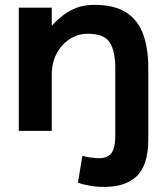

<svg xmlns="http://www.w3.org/2000/svg" viewBox="-20 -531 669 779"><path d="M56.3 0V-500H190V-426.7Q209 -447.3 233 -466.7Q257 -486 288.7 -498.7Q320.3 -511.3 363.3 -511.3Q446 -511.3 493.8 -479.3Q541.7 -447.3 561.7 -389.8Q581.7 -332.3 581.7 -256.7V35Q581.7 141.3 532 186.5Q482.3 231.7 383.7 227Q370.3 226.3 353.8 223.8Q337.3 221.3 321.8 217.7Q306.3 214 296.3 209.7L314.3 101Q316.3 101.7 329.2 104.8Q342 108 355.3 108.7Q402.7 116 425.2 97.8Q447.7 79.7 447.7 19.7V-253.7Q447.7 -324.3 425 -359.2Q402.3 -394 336 -394Q295.7 -394 262.3 -372.2Q229 -350.3 209.5 -313Q190 -275.7 190 -228V0Z"/></svg>

Font: Nata Sans
Style: Regular
Weight: 400
Designer: Daniel Uzquiano Cruz
Version: Version 1.001